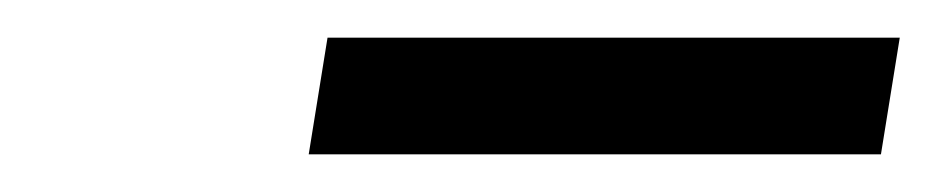

<svg xmlns="http://www.w3.org/2000/svg" viewBox="-20 -672 498 102"><path d="M448 -590 458 -652H154L144 -590Z"/></svg>

Font: Charger Pro
Style: LitExtObl
Weight: 300
Designer: Jasper
Foundry: Cannot Into Space Fonts
Version: Version 1.09